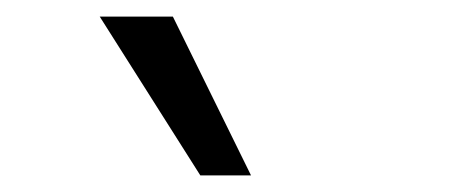

<svg xmlns="http://www.w3.org/2000/svg" viewBox="-20 -767 540 231"><path d="M221 -556 100 -747H188L282 -556Z"/></svg>

Font: Nunito Sans 10pt SemiCondensed
Style: Regular
Weight: 400
Width: 4
Designer: Vernon Adams
Foundry: Vernon Adams
Version: Version 3.101;gftools[0.9.27]